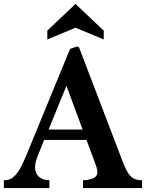

<svg xmlns="http://www.w3.org/2000/svg" viewBox="-23 -957 743 977"><path d="M315.9 -518.1H314Q313.5 -516.6 309.6 -506.8Q305.7 -497.1 299.3 -481.4Q293 -465.8 284.9 -446.5Q276.9 -427.2 268.8 -407.2Q260.7 -387.2 252.9 -367.9Q245.1 -348.6 238.8 -333.3Q232.4 -317.9 228.5 -308.3Q224.6 -298.8 224.1 -297.9L201.7 -245.1L166 -156.2Q157.7 -135.7 156 -116Q154.3 -96.2 160.2 -80.1Q166 -64 180.2 -53.5Q194.3 -43 217.8 -40.5L228.5 -40V0H-3.4V-40L9.8 -40.5Q25.9 -42 39.3 -51.5Q52.7 -61 64.7 -77.1Q76.7 -93.3 87.4 -114.7Q98.1 -136.2 108.9 -161.6L333.5 -708Q337.4 -709.5 342.8 -711.4Q348.1 -713.4 353.5 -715.1Q358.9 -716.8 363.5 -718.5Q368.2 -720.2 370.6 -720.7L378.9 -716.8L598.1 -143.1Q608.4 -116.7 617.2 -97.9Q626 -79.1 635.7 -66.9Q645.5 -54.7 657.7 -48.3Q669.9 -42 687 -40.5L699.7 -40V0H399.4V-40L412.6 -40.5Q437.5 -43.5 451.2 -49.8Q464.8 -56.2 469.5 -66.4Q474.1 -76.7 471.7 -91.1Q469.2 -105.5 461.9 -124ZM504.9 -756.3 361.3 -815.9 217.8 -756.3V-801.3L361.3 -937L504.9 -800.8ZM423.8 -245.1H194.3L216.8 -297.9H404.3Z"/></svg>

Font: Varendra
Style: Regular
Weight: 700
Designer: Jacob Thomas
Foundry: Bangla Type Foundry
Version: Version 1.008